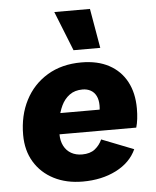

<svg xmlns="http://www.w3.org/2000/svg" viewBox="-53 -783 678 837"><g transform="rotate(-5 286.0 -364.5)"><path d="M276 9Q204 9 149.5 -19Q95 -47 64.5 -97.5Q34 -148 34 -216Q34 -301 68 -367Q102 -433 165 -471Q228 -509 314 -509Q385 -509 435 -482Q485 -455 511.5 -405.5Q538 -356 538 -288Q538 -264 535.5 -243Q533 -222 528 -205H144L145 -297H417L371 -271Q374 -283 375.5 -293.5Q377 -304 377 -315Q377 -340 368.5 -357Q360 -374 344.5 -382.5Q329 -391 309 -391Q275 -391 252 -374Q229 -357 216 -329.5Q203 -302 197.5 -269.5Q192 -237 192 -207Q192 -176 203.5 -154Q215 -132 235.5 -120.5Q256 -109 283 -109Q318 -109 339 -125.5Q360 -142 371 -167L511 -112Q485 -55 422 -23Q359 9 276 9ZM372 -738 402 -565H285L216 -738Z"/></g></svg>

Font: Kantumruy Pro
Style: Bold Italic
Weight: 700
Italic angle: -13°
Version: Version 1.002